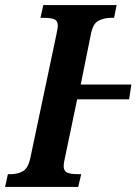

<svg xmlns="http://www.w3.org/2000/svg" viewBox="-39 -734 542 754"><path d="M-19 0 -8 -50H3Q29 -50 50 -61Q71 -72 80 -113L182 -596Q184 -608 186 -617Q188 -626 188 -633Q188 -652 175 -658Q162 -664 130 -664H120L131 -714H419L409 -664H398Q371 -664 348.5 -653Q326 -642 318 -600L278 -402H477L468 -344H264L216 -114Q211 -94 211 -82Q211 -63 224 -56.5Q237 -50 269 -50H280L268 0Z"/></svg>

Font: Noto Serif ExtraCondensed
Style: Bold Italic
Weight: 700
Width: 2
Italic angle: -12°
Designer: Monotype Design Team
Foundry: Monotype Imaging Inc.
Version: Version 2.013; ttfautohint (v1.8.4.7-5d5b)